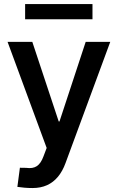

<svg xmlns="http://www.w3.org/2000/svg" viewBox="-20 -740 593 966"><path d="M143.6 206.1Q122.1 206.1 102.5 204.3Q83 202.6 67.4 200.2L80.1 104L111.8 104.5Q145 109.4 165.5 95.7Q186 82 198.7 46.9L214.8 4.4L18.1 -529.3H142.6L275.4 -128.9H279.3L411.1 -529.3H534.7L309.6 80.6Q294.9 121.1 271.7 149.2Q248.5 177.2 216.6 191.7Q184.6 206.1 143.6 206.1ZM445.3 -719.7V-643.1H106.4V-719.7Z"/></svg>

Font: Inter Cardless Tabular Medium
Style: Regular
Weight: 500
Designer: Rasmus Andersson
Foundry: rsms
Version: Version 4.000;git-4fc901f